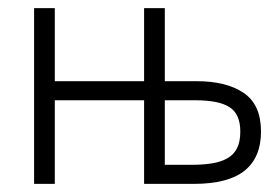

<svg xmlns="http://www.w3.org/2000/svg" viewBox="-20 -453 682 473"><path d="M64 -433H115V-253H335V-433H386V-253H464Q538 -253 580.5 -224Q623 -195 623 -129Q623 -65 582.5 -32.5Q542 0 457 0H335V-206H115V0H64ZM452 -47Q480 -47 502 -50.5Q524 -54 540 -63Q556 -72 564 -88Q572 -104 572 -129Q572 -172 545.5 -189Q519 -206 461 -206H386V-47Z"/></svg>

Font: Tilda Sans Light
Style: Regular
Weight: 300
Designer: ParaType Ltd
Foundry: ParaType Ltd
Version: Version 1.009